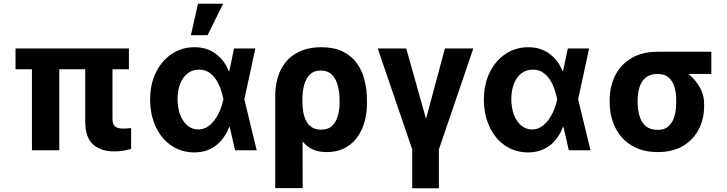

<svg xmlns="http://www.w3.org/2000/svg" viewBox="-20 -806 3899 1030"><path d="M671.5 -545.9V-434.4H63.3V-545.9ZM298 -545.9V0H151.4V-545.9ZM437.3 -545.9H583.4V-170.5Q583.5 -138.3 597.8 -127.2Q612.1 -116.2 641 -116.2Q653.5 -116.2 664.4 -117.2Q675.3 -118.2 683.4 -118.9V-7.4Q664.7 -1.9 642.3 2.3Q619.8 6.4 593.6 6.2Q521.6 6.4 479.6 -30.6Q437.6 -67.6 437.3 -152.9Z M1021.2 11.7Q952.5 11 899.3 -25.1Q846.1 -61.3 815.9 -125.3Q785.7 -189.4 785.3 -272.5Q785.7 -355.9 817.2 -418.8Q848.6 -481.8 902.5 -517.3Q956.3 -552.7 1023.1 -552.7Q1089.6 -552.7 1137 -517.8Q1184.5 -482.8 1207.1 -424.4H1253.2L1290.5 -274.4L1357.1 0H1240.9L1178.2 -274.4Q1172.9 -301.5 1163.3 -329.2Q1153.7 -356.8 1138.2 -380.1Q1122.8 -403.3 1100.5 -417.9Q1078.2 -432.4 1047.8 -432.4Q1011.8 -432.4 986 -412.1Q960.2 -391.7 946.3 -356Q932.5 -320.3 932.5 -273.8Q932.5 -227.1 946.5 -190.3Q960.5 -153.6 985.6 -132.7Q1010.6 -111.7 1043.5 -111.5Q1071.9 -111.5 1094.4 -126.6Q1116.9 -141.7 1133.8 -165.8Q1150.8 -189.9 1161.9 -217.9Q1172.9 -245.8 1178.2 -271.5L1235.4 -545.9H1349.9L1290.5 -271.5L1253.2 -124.2H1209.1Q1194.6 -85.5 1169.2 -54.8Q1143.8 -24 1107.2 -6.2Q1070.6 11.7 1021.2 11.7ZM1004.2 -617 1042.1 -785.9H1176.9L1093.3 -617Z M1456.4 203.1V-288.5Q1456.7 -374.2 1487 -433.2Q1517.3 -492.1 1572.8 -522.4Q1628.3 -552.7 1703.7 -552.7Q1770.9 -552.7 1817.6 -530.2Q1864.4 -507.6 1893.3 -468.2Q1922.3 -428.7 1935.4 -377Q1948.6 -325.3 1948.6 -266.8V-257Q1949.1 -176.9 1923.2 -116.8Q1897.3 -56.8 1848.9 -23.5Q1800.6 9.8 1732.8 9.8Q1669.4 9.8 1630.3 -20.8Q1591.1 -51.5 1569.3 -106.2Q1547.5 -160.9 1535.2 -233L1602.5 -257.8Q1602.5 -233 1606.6 -207.1Q1610.6 -181.2 1621.4 -159.3Q1632.2 -137.3 1651.8 -123.9Q1671.4 -110.5 1702 -110.5Q1741.3 -110.5 1763 -132.3Q1784.7 -154 1793.4 -187.7Q1802.1 -221.5 1801.8 -257V-266.8Q1801.8 -310.4 1792.1 -346.9Q1782.4 -383.4 1760.1 -405.6Q1737.8 -427.7 1699.6 -427.7Q1664.4 -427.7 1642.8 -406.7Q1621.3 -385.7 1611.8 -350.8Q1602.3 -315.9 1602.5 -274.2L1603.7 203.1Z M2006.4 -545.9H2159.4L2265.4 -168.4L2366.8 -545.9H2519.1L2334.6 -4.7V204.1H2191.4V-4.7Z M2811.7 11.7Q2743.1 11 2689.8 -25.1Q2636.6 -61.3 2606.4 -125.3Q2576.3 -189.4 2575.8 -272.5Q2576.3 -355.9 2607.7 -418.8Q2639.2 -481.8 2693 -517.3Q2746.9 -552.7 2813.7 -552.7Q2880.1 -552.7 2927.5 -517.8Q2975 -482.8 2997.7 -424.4H3043.8L3081.1 -274.4L3147.7 0H3031.4L2968.8 -274.4Q2963.4 -301.5 2953.8 -329.2Q2944.2 -356.8 2928.8 -380.1Q2913.3 -403.3 2891 -417.9Q2868.8 -432.4 2838.3 -432.4Q2802.3 -432.4 2776.5 -412.1Q2750.7 -391.7 2736.9 -356Q2723 -320.3 2723 -273.8Q2723 -227.1 2737.1 -190.3Q2751.1 -153.6 2776.1 -132.7Q2801.2 -111.7 2834 -111.5Q2862.4 -111.5 2884.9 -126.6Q2907.4 -141.7 2924.4 -165.8Q2941.3 -189.9 2952.4 -217.9Q2963.5 -245.8 2968.8 -271.5L3026 -545.9H3140.4L3081.1 -271.5L3043.8 -124.2H2999.6Q2985.2 -85.5 2959.8 -54.8Q2934.4 -24 2897.8 -6.2Q2861.1 11.7 2811.7 11.7Z M3250.7 -258.8V-269.5Q3251 -343.4 3280.7 -401.8Q3310.4 -460.3 3367.8 -494.3Q3425.2 -528.3 3507.7 -528.3Q3519.2 -521.9 3529.8 -505.7Q3540.3 -489.6 3557.4 -472.8Q3574.4 -456 3604.8 -446.5Q3643.6 -433.9 3678.5 -404.7Q3713.4 -375.5 3735.5 -335.3Q3757.6 -295.1 3757.3 -249V-238.3Q3757.6 -168.7 3728.6 -112.4Q3699.6 -56.1 3644.2 -23.1Q3588.8 9.8 3509.1 9.8Q3426.2 9.8 3368.4 -25.5Q3310.6 -60.7 3280.8 -121.5Q3251 -182.3 3250.7 -258.8ZM3400.5 -269.5V-258.8Q3400.8 -217.5 3410.8 -183.5Q3420.8 -149.5 3444.5 -129.4Q3468.3 -109.4 3509.1 -109.4Q3546 -109.4 3567.5 -129.4Q3589 -149.5 3598.4 -183.5Q3607.8 -217.5 3607.5 -258.8V-269.5Q3607.8 -307.5 3598.3 -339.3Q3588.8 -371.1 3567 -390.3Q3545.3 -409.5 3507.7 -409.2Q3468.5 -409.5 3444.8 -390.3Q3421.2 -371.1 3411 -339.3Q3400.8 -307.5 3400.5 -269.5ZM3796 -528.3V-409.2H3507.7V-528.3Z"/></svg>

Font: Inter
Style: Regular
Weight: 400
Designer: Rasmus Andersson
Foundry: rsms
Version: Version 4.000;git-8c9346024